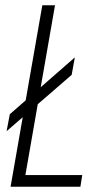

<svg xmlns="http://www.w3.org/2000/svg" viewBox="-20 -706 384 726"><path d="M20 0 140 -686H188L76 -44H291L284 0ZM5 -210 17 -274 263 -489 251 -423Z"/></svg>

Font: Archivo ExtraCondensed Thin
Style: Italic
Weight: 250
Width: 2
Italic angle: -10°
Designer: Hector Gatti
Foundry: Omnibus-Type
Version: Version 2.001